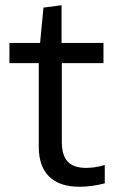

<svg xmlns="http://www.w3.org/2000/svg" viewBox="-20 -704 439 733"><path d="M284 9Q207 9 167.5 -30Q128 -69 128 -144V-463H16V-540H133L146 -675L215 -684V-540H375V-463H216V-162Q216 -111 238.5 -87Q261 -63 309 -63Q324 -63 342 -65.5Q360 -68 380 -74V-4Q357 2 332 5.5Q307 9 284 9Z"/></svg>

Font: Encode Sans
Style: Regular
Weight: 400
Designer: Pablo Impallari, Andres Torresi
Foundry: Pablo Impallari, Andres Torresi
Version: Version 1.000; ttfautohint (v1.00) -l 8 -r 50 -G 200 -x 14 -